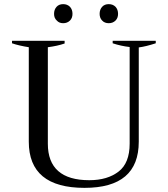

<svg xmlns="http://www.w3.org/2000/svg" viewBox="-20 -897 810 927"><path d="M254 -798C262 -789 272 -785 285 -785C298 -785 309 -789 318 -798C326 -806 330 -817 330 -830C330 -844 326 -855 318 -864C309 -873 298 -877 285 -877C272 -877 261 -873 253 -864C245 -855 241 -844 241 -830C241 -817 245 -806 254 -798ZM473 -798C481 -789 492 -785 505 -785C518 -785 529 -789 538 -798C546 -806 550 -817 550 -830C550 -844 546 -855 538 -864C529 -873 518 -877 505 -877C492 -877 481 -873 473 -864C465 -855 461 -844 461 -830C461 -817 465 -806 473 -798ZM119 -213C119 -64 209 10 388 10C563 10 650 -64 650 -213C650 -213 650 -668 650 -668C674 -671 701 -678 732 -688C732 -688 732 -700 732 -700C732 -700 524 -700 524 -700C524 -700 524 -688 524 -688C551 -679 579 -673 606 -670C606 -670 606 -203 606 -203C606 -141 588 -96 553 -69C517 -41 470 -27 411 -27C278 -27 211 -86 211 -203C211 -203 211 -669 211 -669C242 -673 269 -679 292 -687C292 -687 292 -700 292 -700C292 -700 38 -700 38 -700C38 -700 38 -688 38 -688C61 -680 88 -674 119 -669C119 -669 119 -213 119 -213Z"/></svg>

Font: BUSH 25 TRIRONG
Style: Regular
Weight: 400
Designer: Katatrad Team
Foundry: CadsonDemak